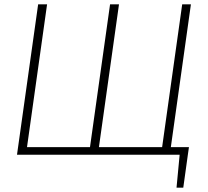

<svg xmlns="http://www.w3.org/2000/svg" viewBox="-20 -710 956 881"><path d="M196 -690 99 0H58L155 -690ZM847 -35 842 0H91L95 -35ZM526 -690 429 0H388L485 -690ZM856 -690 759 0H719L816 -690ZM805 -7 842 0 821 151H790Z"/></svg>

Font: Exo 2 ExtraLight
Style: Italic
Weight: 250
Italic angle: -8°
Designer: Natanael Gama
Foundry: Natanael Gama
Version: Version 2.010